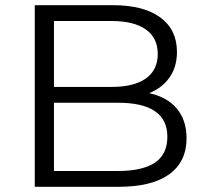

<svg xmlns="http://www.w3.org/2000/svg" viewBox="-20 -720 794 740"><path d="M699 -187Q699 -97 632.5 -48.5Q566 0 436 0H114V-700H416Q533 -700 597.5 -653Q662 -606 662 -520Q662 -462 633.5 -421.5Q605 -381 555 -361Q624 -346 661.5 -301.5Q699 -257 699 -187ZM188 -639V-385H411Q496 -385 542 -417.5Q588 -450 588 -512Q588 -574 542 -606.5Q496 -639 411 -639ZM625 -193Q625 -324 435 -324H188V-61H435Q529 -61 577 -93Q625 -125 625 -193Z"/></svg>

Font: Montserrat-Regular
Style: Regular
Weight: 400
Version: Version 7.200